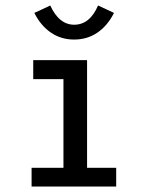

<svg xmlns="http://www.w3.org/2000/svg" viewBox="-20 -679 540 699"><path d="M95 0V-68H211V-391H101V-460H297V-68H403V0ZM337 -659 395 -632Q372 -586 335 -560.5Q298 -535 250 -535Q202 -535 165 -560.5Q128 -586 105 -632L163 -659Q195 -589 250 -589Q307 -589 337 -659Z"/></svg>

Font: Inconsolata Medium
Style: Regular
Weight: 500
Monospace: yes
Designer: Raph Levien, Cyreal, Brenton Simpson
Foundry: Raph Levien, Cyreal, Google
Version: Version 3.001; ttfautohint (v1.8.2.53-6de2)